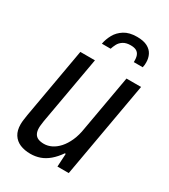

<svg xmlns="http://www.w3.org/2000/svg" viewBox="-182 -811 804 912"><g transform="rotate(30 220.5 -355.5)"><path d="M134 12Q101 12 76.5 1.5Q52 -9 38 -31Q24 -53 24 -87Q24 -99 26 -112.5Q28 -126 30 -140L98 -526H178L112 -154Q111 -144 109.5 -134.5Q108 -125 108 -116Q108 -97 114.5 -84.5Q121 -72 134 -66.5Q147 -61 166 -61Q187 -61 207.5 -71Q228 -81 246 -101Q264 -121 277.5 -151Q291 -181 297 -221L351 -526H431L338 0H276L280 -72H275Q255 -43 232.5 -24Q210 -5 185.5 3.5Q161 12 134 12ZM296 -723Q332 -723 353.5 -711.5Q375 -700 384.5 -681Q394 -662 394 -639Q394 -632 393.5 -625.5Q393 -619 391 -611H342Q343 -633 338 -646.5Q333 -660 321.5 -666.5Q310 -673 290 -673Q265 -673 249.5 -663Q234 -653 226.5 -638.5Q219 -624 215 -611H167Q172 -638 186 -663.5Q200 -689 227 -706Q254 -723 296 -723Z"/></g></svg>

Font: Archivo Condensed
Style: Italic
Weight: 400
Width: 3
Italic angle: -10°
Designer: Hector Gatti
Foundry: Omnibus-Type
Version: Version 2.001